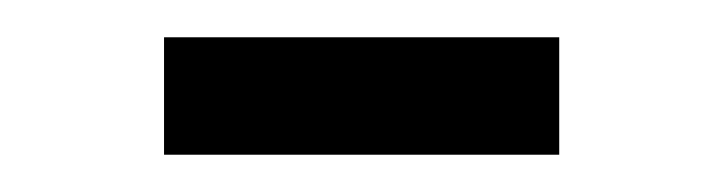

<svg xmlns="http://www.w3.org/2000/svg" viewBox="-20 -300 388 103"><path d="M280 -280V-217H68V-280Z"/></svg>

Font: Ruwudu
Style: Regular
Weight: 400
Designer: Becca Hirsbrunner Spalinger
Foundry: SIL International
Version: Version 3.000